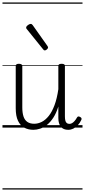

<svg xmlns="http://www.w3.org/2000/svg" viewBox="-20 -1030 686 1550"><path d="M250 18Q209 18 176.5 1Q144 -16 125.5 -54.5Q107 -93 107 -156V-496Q107 -506 113 -510.5Q119 -515 132 -515Q146 -515 153 -510.5Q160 -506 160 -496V-163Q160 -120 169.5 -90.5Q179 -61 200.5 -46Q222 -31 256 -31Q287 -31 317 -46Q347 -61 373.5 -94Q400 -127 420 -180.5Q440 -234 451 -310V-497Q451 -507 457.5 -511Q464 -515 478 -515Q491 -515 497.5 -511Q504 -507 504 -497V-91Q504 -72 507 -58.5Q510 -45 518 -37.5Q526 -30 540 -30Q551 -30 561 -35.5Q571 -41 581.5 -52.5Q592 -64 602 -82Q607 -90 613.5 -90Q620 -90 628 -85Q636 -81 638 -74.5Q640 -68 636 -61Q625 -37 608 -19Q591 -1 571.5 8.5Q552 18 531 18Q511 18 496.5 12Q482 6 472 -6Q462 -18 456.5 -35.5Q451 -53 451 -77V-170Q434 -116 410.5 -80Q387 -44 360 -22.5Q333 -1 304.5 8.5Q276 18 250 18ZM342 -623Q338 -623 334.5 -625Q331 -627 328 -632L198 -793Q194 -797 192.5 -800Q191 -803 191 -807Q191 -814 197.5 -820.5Q204 -827 212.5 -832Q221 -837 228 -837Q237 -837 244 -827L363 -659Q366 -654 367 -651.5Q368 -649 368 -647Q368 -639 358.5 -631Q349 -623 342 -623ZM0 490H646V500H0ZM0 -20H646V0H0ZM0 -505H646V-500H0ZM0 -1010H646V-1000H0Z"/></svg>

Font: Playwrite PE Guides
Style: Regular
Weight: 400
Designer: Veronika Burian, José Scaglione
Foundry: TypeTogether
Version: Version 1.003